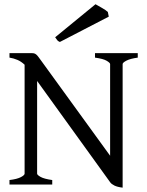

<svg xmlns="http://www.w3.org/2000/svg" viewBox="-20 -864 689 899"><path d="M24.4 0V-21Q60.5 -25.4 77.9 -34.7Q95.2 -43.9 95.2 -50.8V-561Q79.1 -576.2 61.3 -583.7Q43.5 -591.3 24.4 -594.2V-615.2H127.9Q135.3 -615.2 139.9 -614Q144.5 -612.8 149.4 -608.9Q154.3 -605 159.9 -597.4Q165.5 -589.8 174.8 -577.1L495.6 -134.8V-564Q495.6 -569.8 479.7 -579.3Q463.9 -588.9 424.8 -594.2V-615.2H625V-594.2Q589.8 -589.4 572 -580.1Q554.2 -570.8 554.2 -564V14.6Q529.8 11.7 515.9 4.9Q502 -2 496.1 -10.3L153.8 -484.9V-50.8Q153.8 -44.9 170.2 -35.6Q186.5 -26.4 224.6 -21V0ZM260.3 -667.5Q252 -670.9 248.3 -675.5Q244.6 -680.2 238.3 -689.5L427.2 -844.2Q432.1 -841.3 440.4 -836.7Q448.7 -832 457.5 -826.9Q466.3 -821.8 473.6 -816.9Q481 -812 484.9 -808.1L489.3 -786.1Z"/></svg>

Font: Gentium Unicode
Style: Regular
Weight: 400
Version: Version 1.009